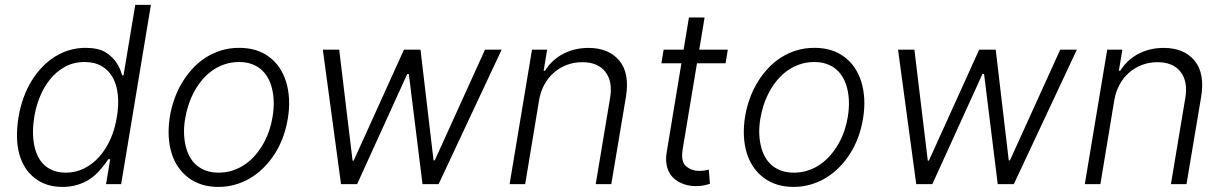

<svg xmlns="http://www.w3.org/2000/svg" viewBox="-20 -747 4963 779"><path d="M55 -271.3Q69.2 -355.5 108.3 -419Q127.8 -450.6 151.8 -475.5Q175.8 -500.4 203.7 -517.6Q231.5 -534.8 262.8 -543.9Q294 -552.9 327.4 -552.9Q377.5 -552.9 407.7 -535.2Q422.6 -526.3 433.8 -515.1Q445 -503.9 453.1 -491.7Q461.3 -479.4 466.8 -466.6Q472.3 -453.8 475.5 -441.4H481.2L528.8 -727.3H592.3L471.6 0H410.2L427.2 -101.2H419.4Q411.6 -88.8 401.6 -76.2Q391.7 -63.6 379.6 -50.4Q367.5 -37.3 352.5 -25.9Q337.4 -14.6 319.2 -6.4Q301.1 1.8 279.7 6.6Q258.2 11.4 233.3 11.4Q166.9 11.4 121.4 -24.1Q75.3 -60 58.2 -122.3Q41.2 -184.7 55 -271.3ZM119 -157.7Q123.9 -132.1 134.4 -111.5Q144.9 -90.9 160.9 -76.5Q176.8 -62.1 198.5 -54.3Q220.2 -46.5 247.2 -46.5Q286.6 -46.5 320.8 -63.4Q355.1 -80.3 382.1 -110.3Q409.1 -140.3 427.7 -181.6Q446.4 -223 454.2 -272.4Q462.4 -321.4 458.1 -362.2Q453.8 -403.1 437.3 -432.7Q420.8 -462.4 392.2 -478.9Q363.6 -495.4 323.5 -495.4Q278.4 -495.4 243.1 -475.7Q207.7 -456 182.4 -424.2Q157 -392.4 141.2 -352.6Q125.4 -312.9 119 -272.4Q108.7 -208.8 119 -157.7Z M669.4 -275.2Q675.4 -311.1 687.7 -345.5Q699.9 -380 718.2 -410.7Q736.5 -441.4 760.3 -467.5Q784.1 -493.6 813.4 -512.6Q842.7 -531.6 877.1 -542.3Q911.6 -552.9 950.6 -552.9Q1023.4 -552.9 1071.7 -516.3Q1095.9 -498.6 1113.3 -473Q1130.7 -447.4 1140.6 -415.5Q1150.6 -383.5 1152.7 -345.7Q1154.8 -307.9 1147.7 -265.6Q1134.2 -183.9 1093.8 -121.4Q1073.5 -90.2 1048.5 -65.5Q1023.4 -40.8 994.5 -23.8Q965.6 -6.7 933.2 2.3Q900.9 11.4 866.1 11.4Q794.7 11.4 745.4 -25.2Q720.9 -43.3 703.3 -68.9Q685.7 -94.5 676 -126.2Q666.2 -158 664.4 -195.5Q662.6 -233 669.4 -275.2ZM733 -156.2Q738.6 -131.4 749.8 -111Q761 -90.6 777.9 -76.3Q794.7 -62.1 816.9 -54.3Q839.1 -46.5 866.8 -46.5Q897.7 -46.5 924.9 -55.6Q952.1 -64.6 975 -80.6Q997.9 -96.6 1016.5 -118.4Q1035.2 -140.3 1049.4 -165.7Q1063.6 -191.1 1072.8 -219.1Q1082 -247.2 1086.3 -275.2Q1095.9 -335.2 1084.2 -385.3Q1078.5 -410.5 1067.1 -430.8Q1055.8 -451 1039.1 -465.4Q1022.4 -479.8 1000 -487.6Q977.6 -495.4 950.3 -495.4Q919 -495.4 891.7 -486.2Q864.3 -476.9 841.6 -460.9Q818.9 -445 800.4 -422.9Q782 -400.9 768.1 -375.4Q754.3 -349.8 745 -321.9Q735.8 -294 731.2 -265.6Q721.2 -207.4 733 -156.2Z M1289.8 -545.5H1356.2L1410.5 -95.5H1415.1L1619 -545.5H1686.1L1739 -96.6H1744L1947.8 -545.5H2015.3L1759.6 0H1694.2L1638.8 -446.4H1632.1L1429 0H1363.6Z M2047.6 0 2138.5 -545.5H2199.9L2185.7 -459.9H2191.4Q2204.2 -480.8 2222.1 -497.9Q2240.1 -514.9 2262.4 -527.2Q2284.8 -539.4 2311.3 -546Q2337.7 -552.6 2367.5 -552.6Q2449.6 -552.6 2492.5 -501.4Q2535.5 -449.9 2519.5 -353.3L2460.2 0H2397L2455.3 -349.4Q2466.6 -416.2 2436.1 -455.6Q2405.5 -494.7 2342.3 -494.7Q2307.9 -494.7 2278.4 -483.1Q2248.9 -471.6 2226 -451.2Q2203.1 -430.8 2188 -402.5Q2172.9 -374.3 2167.3 -340.9L2110.8 0Z M2672.6 -545.5H2753.6L2775.2 -676.1H2838.8L2817.1 -545.5H2932.9L2924 -490.4H2807.9L2750 -142.4Q2741.5 -90.9 2763.8 -72.4Q2785.9 -53.6 2818.2 -53.6Q2830.6 -53.6 2839.7 -55.4Q2848.7 -57.2 2855.8 -58.6L2860.4 -1.4Q2850.1 2.1 2836.1 5.1Q2822.1 8.2 2801.8 8.2Q2767.8 8.2 2737.6 -7.1Q2722.7 -14.6 2711.3 -25.9Q2699.9 -37.3 2692.8 -52.4Q2685.7 -67.5 2683.4 -86.3Q2681.1 -105.1 2684.7 -127.5L2744.7 -490.4H2663.4Z M3003.2 -275.2Q3009.2 -311.1 3021.5 -345.5Q3033.7 -380 3052 -410.7Q3070.3 -441.4 3094.1 -467.5Q3117.9 -493.6 3147.2 -512.6Q3176.5 -531.6 3210.9 -542.3Q3245.4 -552.9 3284.4 -552.9Q3357.2 -552.9 3405.5 -516.3Q3429.7 -498.6 3447.1 -473Q3464.5 -447.4 3474.4 -415.5Q3484.4 -383.5 3486.5 -345.7Q3488.6 -307.9 3481.5 -265.6Q3468 -183.9 3427.6 -121.4Q3407.3 -90.2 3382.3 -65.5Q3357.2 -40.8 3328.3 -23.8Q3299.4 -6.7 3267 2.3Q3234.7 11.4 3199.9 11.4Q3128.6 11.4 3079.2 -25.2Q3054.7 -43.3 3037.1 -68.9Q3019.5 -94.5 3009.8 -126.2Q3000 -158 2998.2 -195.5Q2996.4 -233 3003.2 -275.2ZM3066.8 -156.2Q3072.4 -131.4 3083.6 -111Q3094.8 -90.6 3111.7 -76.3Q3128.6 -62.1 3150.7 -54.3Q3172.9 -46.5 3200.6 -46.5Q3231.5 -46.5 3258.7 -55.6Q3285.9 -64.6 3308.8 -80.6Q3331.7 -96.6 3350.3 -118.4Q3369 -140.3 3383.2 -165.7Q3397.4 -191.1 3406.6 -219.1Q3415.8 -247.2 3420.1 -275.2Q3429.7 -335.2 3418 -385.3Q3412.3 -410.5 3400.9 -430.8Q3389.6 -451 3372.9 -465.4Q3356.2 -479.8 3333.8 -487.6Q3311.4 -495.4 3284.1 -495.4Q3252.8 -495.4 3225.5 -486.2Q3198.2 -476.9 3175.4 -460.9Q3152.7 -445 3134.2 -422.9Q3115.8 -400.9 3101.9 -375.4Q3088.1 -349.8 3078.8 -321.9Q3069.6 -294 3065 -265.6Q3055 -207.4 3066.8 -156.2Z M3623.6 -545.5H3690L3744.3 -95.5H3748.9L3952.8 -545.5H4019.9L4072.8 -96.6H4077.8L4281.6 -545.5H4349.1L4093.4 0H4028.1L3972.7 -446.4H3965.9L3762.8 0H3697.4Z M4381.4 0 4472.3 -545.5H4533.7L4519.5 -459.9H4525.2Q4538 -480.8 4555.9 -497.9Q4573.9 -514.9 4596.2 -527.2Q4618.6 -539.4 4645.1 -546Q4671.5 -552.6 4701.3 -552.6Q4783.4 -552.6 4826.3 -501.4Q4869.3 -449.9 4853.3 -353.3L4794 0H4730.8L4789.1 -349.4Q4800.4 -416.2 4769.9 -455.6Q4739.3 -494.7 4676.1 -494.7Q4641.7 -494.7 4612.2 -483.1Q4582.7 -471.6 4559.8 -451.2Q4536.9 -430.8 4521.8 -402.5Q4506.7 -374.3 4501.1 -340.9L4444.6 0Z"/></svg>

Font: Inter P Light
Style: Italic
Weight: 300
Italic angle: 9.39999°
Designer: Rasmus Andersson
Foundry: rsms
Version: Version 3.018;git-588b23468